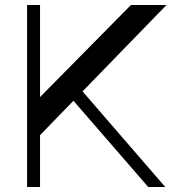

<svg xmlns="http://www.w3.org/2000/svg" viewBox="-20 -750 702 770"><path d="M132.7 -199.9 129.3 -349.3 505.2 -730H647.7ZM88.6 0V-730H140.6V0ZM574.5 0 249.1 -375.2 285.9 -412.5 642.8 0Z"/></svg>

Font: Savate ExtraLight
Style: Regular
Weight: 200
Designer: Max Esnée
Foundry: Plomb Type
Version: Version 2.000